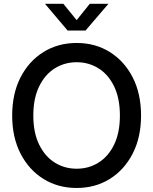

<svg xmlns="http://www.w3.org/2000/svg" viewBox="-20 -961 792 993"><path d="M376.5 11.2Q280.3 11.2 204.8 -35.6Q129.4 -82.5 86.2 -166.7Q43 -251 43 -363.3Q43 -476.6 86.2 -560.8Q129.4 -645 204.8 -691.9Q280.3 -738.8 376.5 -738.8Q472.7 -738.8 547.9 -691.9Q623 -645 666.3 -560.8Q709.5 -476.6 709.5 -363.3Q709.5 -251 666.3 -166.7Q623 -82.5 547.9 -35.6Q472.7 11.2 376.5 11.2ZM376.5 -88.4Q439 -88.4 489.7 -120.1Q540.5 -151.9 570.3 -213.4Q600.1 -274.9 600.1 -363.3Q600.1 -452.1 570.3 -513.9Q540.5 -575.7 489.7 -607.4Q439 -639.2 376.5 -639.2Q314 -639.2 263.2 -607.4Q212.4 -575.7 182.4 -513.9Q152.3 -452.1 152.3 -363.3Q152.3 -274.9 182.4 -213.4Q212.4 -151.9 263.2 -120.1Q314 -88.4 376.5 -88.4ZM307.6 -941.4 376.5 -856.9 444.3 -941.4H540V-940.4L422.4 -803.2H329.6L213.4 -940.4V-941.4Z"/></svg>

Font: Inter 28pt Medium
Style: Regular
Weight: 500
Designer: Rasmus Andersson
Foundry: rsms
Version: Version 4.001;git-66647c0bb